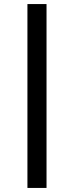

<svg xmlns="http://www.w3.org/2000/svg" viewBox="-20 -795 354 945"><path d="M115 130V-775H209V130Z"/></svg>

Font: Raleway SemiBold
Style: Italic
Weight: 600
Italic angle: -12°
Designer: Matt McInerney, Pablo Impallari, Rodrigo Fuenzalida
Foundry: Matt McInerney, Pablo Impallari, Rodrigo Fuenzalida
Version: Version 4.026